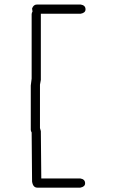

<svg xmlns="http://www.w3.org/2000/svg" viewBox="-20 -778 540 856"><path d="M144.5 -757.8H339.8Q361.3 -754.4 361.3 -736.3Q361.3 -720.7 339.8 -716.8H162.1V-421.9Q158.2 -402.8 158.2 -400.4V-207L162.1 -193.4Q164.1 -33.7 164.1 17.6H337.9Q359.4 21 359.4 39.1Q359.4 54.7 337.9 58.6H146.5Q127 58.6 123 31.2Q123 -27.8 121.1 -187.5Q117.2 -193.8 117.2 -199.2V-396.5Q121.1 -424.8 121.1 -427.7V-714.8Q121.1 -720.2 125 -726.6L123 -740.2Q129.4 -757.8 144.5 -757.8Z"/></svg>

Font: CEF Fonts CJK Mono
Style: Regular
Weight: 400
Designer: PartyBoss (派对大魔王)
Version: Release 2.25